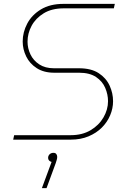

<svg xmlns="http://www.w3.org/2000/svg" viewBox="-20 -720 669 990"><path d="M48 0 53 -23H345Q404 -23 447 -48.5Q490 -74 513.5 -114.5Q537 -155 537 -198Q537 -233 522.5 -267Q508 -301 475 -323Q442 -345 388 -345H260Q206 -345 169.5 -368.5Q133 -392 115 -429Q97 -466 97 -506Q97 -554 120.5 -598.5Q144 -643 191 -671.5Q238 -700 307 -700H572L567 -677H309Q247 -677 205.5 -651.5Q164 -626 143 -587Q122 -548 122 -505Q122 -471 137 -439.5Q152 -408 182.5 -388Q213 -368 258 -368H387Q450 -368 488.5 -343Q527 -318 545 -279Q563 -240 563 -198Q563 -161 548 -125.5Q533 -90 505 -62Q477 -34 436.5 -17Q396 0 345 0ZM196 250 246 115Q238 113 233 107.5Q228 102 228 94Q228 86 232 80Q236 74 242 71Q248 68 255 68Q266 68 270.5 74.5Q275 81 275 89Q275 96 272.5 104.5Q270 113 267 122L220 250Z"/></svg>

Font: MuseoModerno Thin
Style: Italic
Weight: 100
Italic angle: -9°
Designer: Pablo Cosgaya, Héctor Gatti, Marcela Romero, and the Authors of The MuseoModerno Project.
Foundry: Omnibus-Type Team
Version: Version 1.003